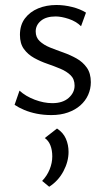

<svg xmlns="http://www.w3.org/2000/svg" viewBox="-20 -443 418 754"><path d="M181.6 8.9Q152.1 8.9 124.8 3.6Q97.5 -1.8 75.1 -11.3Q52.8 -20.7 37.3 -31.4L56.6 -87.1Q80.7 -64.9 116.5 -51.4Q152.3 -37.9 185.5 -37.9Q226.2 -37.9 249.6 -58.5Q272.9 -79.2 272.9 -106.8Q272.9 -132.2 257.4 -147.4Q241.8 -162.7 217.2 -173Q192.6 -183.3 165.6 -192.6Q138.7 -201.8 114.1 -215.4Q89.5 -229.1 73.9 -250.5Q58.3 -271.9 58.3 -306Q58.3 -344.7 77.9 -370.7Q97.5 -396.7 130 -410.1Q162.4 -423.4 201.6 -423.4Q232.4 -423.4 263.6 -415.5Q294.9 -407.7 317.7 -393.4L298.3 -340Q279 -359.1 249.9 -368.8Q220.8 -378.4 198.5 -378.4Q160.9 -378.4 140.6 -361.3Q120.2 -344.3 120.2 -319.4Q120.2 -296 136 -281.3Q151.7 -266.5 176.3 -256.5Q200.9 -246.6 228.5 -236.9Q256.1 -227.1 280.6 -213.4Q305.2 -199.6 321 -177.3Q336.7 -155 336.7 -120.2Q336.7 -94.1 326.2 -70.5Q315.7 -46.9 295.6 -29.2Q275.6 -11.5 246.8 -1.3Q218.1 8.9 181.6 8.9ZM173.2 290.4 145.5 267.5Q164.7 247.5 175 222.1Q185.3 196.7 185.3 170.9Q185.3 146.5 177.9 127.8Q170.5 109.1 155.9 99.1L203.9 61.7Q228.5 77.9 238.8 101.9Q249.2 125.8 249.2 153.5Q249.2 191.7 229.1 229.5Q209 267.4 173.2 290.4Z"/></svg>

Font: Ysabeau
Style: Bold
Weight: 700
Designer: Christian Thalmann (Catharsis Fonts)
Version: Version 2.000;gftools[0.9.27.dev2+g8671c4b]